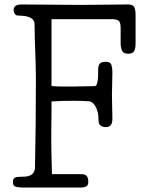

<svg xmlns="http://www.w3.org/2000/svg" viewBox="-20 -841 635 861"><path d="M137 -92Q139 -192 140 -290.5Q141 -389 141 -489Q141 -523 140 -552.5Q139 -582 138 -610.5Q137 -639 136 -668Q135 -697 135 -732Q135 -771 63 -771Q51 -771 46 -779.5Q41 -788 41 -796Q41 -807 49 -814Q57 -821 79 -821Q143 -821 211.5 -820Q280 -819 344 -819Q397 -819 449 -820Q501 -821 554 -821Q575 -821 581.5 -810Q588 -799 588 -773V-647Q588 -622 581 -611Q574 -600 554 -600Q533 -600 527 -614.5Q521 -629 521 -647V-714Q521 -742 511.5 -748.5Q502 -755 482 -755H211V-455Q240 -453 260 -453Q280 -453 308 -453Q320 -453 335.5 -453.5Q351 -454 365.5 -454Q380 -454 391.5 -454.5Q403 -455 406 -455Q411 -455 414 -463.5Q417 -472 418.5 -482.5Q420 -493 420 -503Q420 -513 420 -517Q420 -527 420.5 -535.5Q421 -544 424 -550.5Q427 -557 434 -560.5Q441 -564 454 -564Q476 -564 480 -548.5Q484 -533 484 -517Q484 -492 483 -466Q482 -440 482 -415Q482 -390 483 -361.5Q484 -333 484 -309Q484 -288 476.5 -279.5Q469 -271 454 -271Q440 -271 431 -278Q422 -285 422 -299Q422 -324 417.5 -340.5Q413 -357 406 -367.5Q399 -378 391.5 -382.5Q384 -387 378 -387Q361 -388 344.5 -388.5Q328 -389 311 -389Q282 -389 261 -388.5Q240 -388 211 -386Q211 -367 211 -343.5Q211 -320 210.5 -295.5Q210 -271 210 -247.5Q210 -224 210 -205Q210 -188 210.5 -165Q211 -142 211.5 -120Q212 -98 212.5 -81Q213 -64 213 -60H340Q346 -60 352 -59.5Q358 -59 363.5 -56Q369 -53 372.5 -46Q376 -39 376 -26Q376 -10 366.5 -5Q357 0 346 0H81Q68 0 53 -3Q38 -6 38 -23Q38 -39 45.5 -43.5Q53 -48 66 -48Q80 -48 93 -49Q106 -50 115.5 -54.5Q125 -59 131 -68Q137 -77 137 -92Z"/></svg>

Font: Life Savers
Style: Bold
Weight: 700
Designer: Pablo Impallari, Rodrigo Fuenzalida, Brenda Gallo
Foundry: Pablo Impallari, Rodrigo Fuenzalida, Brenda Gallo
Version: Version 3.001; ttfautohint (v0.95) -l 8 -r 50 -G 200 -x 14 -